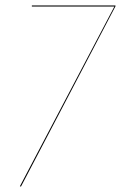

<svg xmlns="http://www.w3.org/2000/svg" viewBox="-20 -680 444 705"><path d="M404 -657 57 5 53 4 400 -656H97V-660H404Z"/></svg>

Font: Fira Sans Condensed Four
Style: Italic
Weight: 100
Width: 3
Italic angle: -8°
Designer: bBox Type GmbH & Carrois Corporate GbR & Edenspiekermann AG
Foundry: bBox Type GmbH & Carrois Corporate GbR & Edenspiekermann AG
Version: Version 4.301